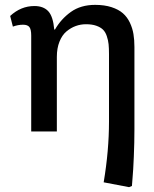

<svg xmlns="http://www.w3.org/2000/svg" viewBox="-20 -543 637 793"><path d="M513.2 230 408.2 210Q430.2 79.1 430.2 -41V-319.8Q430.2 -343.8 428.5 -360.4Q426.8 -377 421.1 -393.8Q415.5 -410.6 405.3 -420.7Q395 -430.7 377.4 -436.8Q359.9 -442.9 335 -442.9Q313 -442.9 292.7 -435.5Q272.5 -428.2 254.4 -413.1Q236.3 -397.9 225.6 -370.8Q214.8 -343.8 214.8 -308.1V0H108.9V-396Q108.9 -421.9 101.3 -431.4Q93.8 -440.9 75.2 -440.9Q54.2 -440.9 33.2 -433.1L22 -477.1Q66.4 -518.1 122.1 -518.1Q159.2 -518.1 179.2 -496.8Q199.2 -475.6 204.1 -420.9H207Q231.9 -464.4 272.7 -493.7Q313.5 -522.9 373 -522.9Q411.6 -522.9 440.7 -513.4Q469.7 -503.9 487.5 -488.3Q505.4 -472.7 516.4 -449.5Q527.3 -426.3 531.2 -402.3Q535.2 -378.4 535.2 -349.1V-8.8Q535.2 45.4 532.7 104Q530.3 162.6 527.3 193.8L524.9 225.1Z"/></svg>

Font: Literata Book Medium
Style: Regular
Weight: 500
Designer: Latin by Veronika Burian and Jose Scaglione. Greek by Irene Vlachou. Cyrillic by Vera Evstafieva
Foundry: TypeTogether
Version: Version 2.003;PS 002.003;hotconv 1.0.88;makeotf.lib2.5.64775